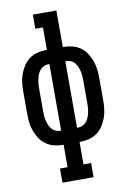

<svg xmlns="http://www.w3.org/2000/svg" viewBox="-102 -794 704 1069"><g transform="rotate(-10 250.0 -260.0)"><path d="M162 215V135H205V8H198Q174 8 149.5 1.5Q125 -5 105 -19.5Q85 -34 71.5 -55Q58 -76 49.5 -99Q41 -122 38 -147Q35 -172 35 -196V-324Q35 -348 38 -373Q41 -398 49.5 -421Q58 -444 71.5 -465Q85 -486 105 -500.5Q125 -515 149.5 -521.5Q174 -528 198 -528H205V-655H162V-735H295V-528H302Q326 -528 350.5 -521.5Q375 -515 395 -500.5Q415 -486 428.5 -465Q442 -444 450.5 -421Q459 -398 462 -373Q465 -348 465 -324V-196Q465 -172 462 -147Q459 -122 450.5 -99Q442 -76 428.5 -55Q415 -34 395 -19.5Q375 -5 350.5 1.5Q326 8 302 8H295V135H338V215ZM198 -72H205V-448H198Q185 -448 172.5 -442Q160 -436 151.5 -425.5Q143 -415 138 -402.5Q133 -390 130 -377Q127 -364 126 -350.5Q125 -337 125 -324V-196Q125 -183 126 -169.5Q127 -156 130 -143Q133 -130 138 -117.5Q143 -105 151.5 -94.5Q160 -84 172.5 -78Q185 -72 198 -72ZM295 -72H302Q315 -72 327.5 -78Q340 -84 348.5 -94.5Q357 -105 362 -117.5Q367 -130 370 -143Q373 -156 374 -169.5Q375 -183 375 -196V-324Q375 -337 374 -350.5Q373 -364 370 -377Q367 -390 362 -402.5Q357 -415 348.5 -425.5Q340 -436 327.5 -442Q315 -448 302 -448H295Z"/></g></svg>

Font: Iosevka Curly Slab Medium
Style: Regular
Weight: 500
Monospace: yes
Designer: Belleve Invis
Foundry: Belleve Invis
Version: Version 22.1.2; ttfautohint (v1.8.4)